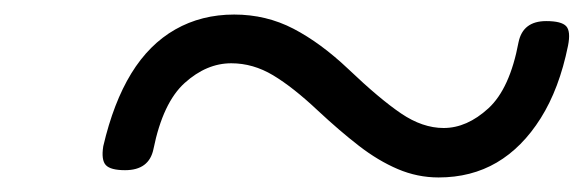

<svg xmlns="http://www.w3.org/2000/svg" viewBox="-20 -568 803 264"><path d="M583 -324Q554 -324 527 -335.5Q500 -347 473.5 -367.5Q447 -388 417 -416Q383 -448 355.5 -464.5Q328 -481 298 -481Q264 -481 234 -454Q204 -427 191 -363Q185 -334 152 -334Q132 -334 125.5 -341Q119 -348 122 -367Q136 -427 160.5 -467Q185 -507 221 -527.5Q257 -548 302 -548Q346 -548 383.5 -528.5Q421 -509 459 -473Q502 -432 531.5 -412Q561 -392 590 -392Q622 -392 651.5 -419Q681 -446 693 -510Q699 -539 731 -539Q752 -539 758.5 -532Q765 -525 761 -505Q749 -446 723.5 -405.5Q698 -365 663 -344.5Q628 -324 583 -324Z"/></svg>

Font: Playwrite US Trad Light
Style: Regular
Weight: 300
Designer: Veronika Burian, José Scaglione
Foundry: TypeTogether
Version: Version 1.003